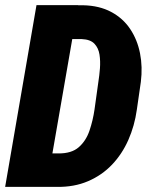

<svg xmlns="http://www.w3.org/2000/svg" viewBox="-24 -731 588 751"><path d="M198.7 0H62.5L86.9 -131.8L204.1 -130.9Q255.9 -130.4 284.2 -155.3Q312.5 -180.2 325.9 -219.7Q339.4 -259.3 345.7 -302.7L360.8 -411.1Q364.7 -435.1 366.9 -463.4Q369.1 -491.7 365.2 -517.3Q361.3 -543 345.5 -559.8Q329.6 -576.7 295.9 -578.1L160.6 -578.6L183.6 -710.9L301.8 -710.4Q364.7 -709 410.9 -684.3Q457 -659.7 485.1 -617.7Q513.2 -575.7 523.7 -522.5Q534.2 -469.2 526.9 -410.6L511.2 -301.8Q502.4 -238.8 478 -183.6Q453.6 -128.4 414.1 -86.9Q374.5 -45.4 320.3 -22.2Q266.1 1 198.7 0ZM281.7 -710.9 158.2 0H-3.9L118.7 -710.9Z"/></svg>

Font: Roboto Condensed Black
Style: Italic
Weight: 900
Italic angle: -12°
Designer: Christian Robertson
Foundry: Google
Version: Version 3.008; 2023